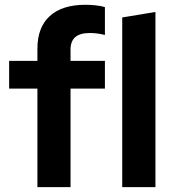

<svg xmlns="http://www.w3.org/2000/svg" viewBox="-20 -772 712 792"><path d="M134.3 0V-406.5H17.7V-521H134.3V-571Q134.3 -659.3 185.4 -705.8Q236.5 -752.3 332.2 -752.3Q352.9 -752.3 375 -749.9Q397.1 -747.6 412.8 -742.6V-627.9Q394.4 -632.2 380 -634Q365.7 -635.8 349.4 -635.8Q271 -635.8 271 -568.2V-521H412.8V-406.5H271V0ZM484.2 0V-700L621.2 -722.7V0Z"/></svg>

Font: Red Hat Display VF
Style: Regular
Weight: 300
Designer: Pentagram, MCKL
Foundry: Pentagram, MCKL
Version: Version 1.023